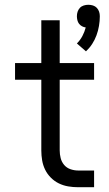

<svg xmlns="http://www.w3.org/2000/svg" viewBox="-20 -784 457 804"><path d="M340 -569 302 -602Q316 -616 325 -633Q334 -650 339 -669Q331 -670 323.5 -674Q316 -678 311 -684.5Q306 -691 304 -699.5Q302 -708 302 -716Q302 -726 305 -735Q308 -744 314.5 -751Q321 -758 330.5 -761Q340 -764 350 -764Q360 -764 369.5 -761Q379 -758 385.5 -751Q392 -744 395 -735Q398 -726 398 -716Q398 -696 394.5 -675.5Q391 -655 384 -636Q377 -617 366 -600Q355 -583 340 -569ZM374 0H307Q286 0 265.5 -3.5Q245 -7 226.5 -16Q208 -25 193 -40Q178 -55 169 -73.5Q160 -92 156.5 -112.5Q153 -133 153 -154V-450H43V-520H153V-699H230V-520H374V-450H230V-154Q230 -138 234 -122Q238 -106 248.5 -93.5Q259 -81 275 -75.5Q291 -70 307 -70H374Z"/></svg>

Font: Huly
Style: Regular
Weight: 400
Designer: Belleve Invis
Foundry: Belleve Invis
Version: Version 33.2.5; ttfautohint (v1.8.4)